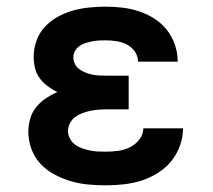

<svg xmlns="http://www.w3.org/2000/svg" viewBox="-20 -548 640 576"><path d="M298 8Q271 8 244.5 5.5Q218 3 192.5 -4.5Q167 -12 143.5 -24.5Q120 -37 102 -56Q84 -75 74.5 -100.5Q65 -126 65 -153Q65 -172 70.5 -191.5Q76 -211 88.5 -226.5Q101 -242 117.5 -253Q134 -264 152 -272Q137 -279 123 -289.5Q109 -300 99 -313.5Q89 -327 85 -344Q81 -361 81 -378Q81 -402 89.5 -426Q98 -450 115 -468Q132 -486 154 -498Q176 -510 199.5 -516.5Q223 -523 248 -525.5Q273 -528 297 -528Q323 -528 348 -525Q373 -522 397 -514Q421 -506 442.5 -492.5Q464 -479 480 -459Q496 -439 504.5 -414.5Q513 -390 513 -365Q513 -364 513 -363.5Q513 -363 513 -363H394Q394 -363 394 -363Q394 -363 394 -363Q394 -380 384.5 -393.5Q375 -407 360.5 -414.5Q346 -422 329.5 -424.5Q313 -427 297 -427Q287 -427 277 -426.5Q267 -426 257 -424Q247 -422 237 -419Q227 -416 218.5 -410Q210 -404 205 -395Q200 -386 200 -376Q200 -376 200 -376Q200 -376 200 -376Q200 -365 205 -355.5Q210 -346 218.5 -340Q227 -334 237 -330Q247 -326 257.5 -324Q268 -322 278.5 -321.5Q289 -321 300 -321H366V-220H300Q288 -220 275.5 -219Q263 -218 251 -215.5Q239 -213 227 -208.5Q215 -204 205.5 -197Q196 -190 190 -178.5Q184 -167 184 -155Q184 -143 190 -132Q196 -121 205.5 -114Q215 -107 226.5 -103Q238 -99 250 -96.5Q262 -94 274 -93.5Q286 -93 298 -93Q316 -93 334.5 -95.5Q353 -98 369.5 -106Q386 -114 398 -129.5Q410 -145 410 -163H529Q529 -163 529 -163Q529 -163 529 -163Q529 -136 519.5 -110Q510 -84 493 -63.5Q476 -43 452.5 -28.5Q429 -14 403.5 -6Q378 2 351 5Q324 8 298 8Z"/></svg>

Font: Iosevka Custom Extended
Style: Bold
Weight: 700
Width: 7
Monospace: yes
Designer: Belleve Invis
Foundry: Belleve Invis
Version: Version 11.2.4; ttfautohint (v1.8.4)